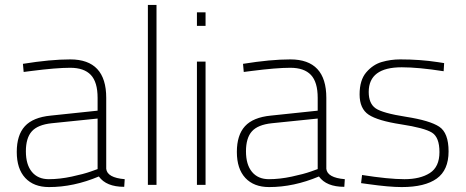

<svg xmlns="http://www.w3.org/2000/svg" viewBox="-20 -750 1889 779"><path d="M411 -353V-65Q415 -29 486 -23L484 8Q411 8 381 -34Q279 9 179 9Q117 9 82.5 -28Q48 -65 48 -133.5Q48 -202 81 -238Q114 -274 186 -281L376 -301V-353Q376 -417 348.5 -446Q321 -475 265 -475Q208 -475 107 -462L76 -458L73 -491Q185 -509 265 -509Q411 -509 411 -353ZM190 -250Q133 -244 109 -217Q85 -190 85 -136Q85 -82 109.5 -52.5Q134 -23 178 -23Q222 -23 271 -33.5Q320 -44 348 -54L376 -64V-269Z M580 0V-730H615V0Z M779 0V-500H814V0ZM779 -645V-700H814V-645Z M1304 -353V-65Q1308 -29 1379 -23L1377 8Q1304 8 1274 -34Q1172 9 1072 9Q1010 9 975.5 -28Q941 -65 941 -133.5Q941 -202 974 -238Q1007 -274 1079 -281L1269 -301V-353Q1269 -417 1241.5 -446Q1214 -475 1158 -475Q1101 -475 1000 -462L969 -458L966 -491Q1078 -509 1158 -509Q1304 -509 1304 -353ZM1083 -250Q1026 -244 1002 -217Q978 -190 978 -136Q978 -82 1002.5 -52.5Q1027 -23 1071 -23Q1115 -23 1164 -33.5Q1213 -44 1241 -54L1269 -64V-269Z M1610 -477Q1476 -477 1476 -377Q1476 -330 1504 -310.5Q1532 -291 1628 -276Q1724 -261 1762 -236Q1800 -211 1800 -135.5Q1800 -60 1752 -25.5Q1704 9 1610 9Q1559 9 1474 -3L1445 -7L1449 -40Q1557 -23 1621 -23Q1685 -23 1724 -48Q1763 -73 1763 -133Q1763 -193 1732.5 -212Q1702 -231 1607.5 -245.5Q1513 -260 1476 -284.5Q1439 -309 1439 -367Q1439 -425 1466 -456.5Q1493 -488 1529 -498.5Q1565 -509 1604 -509Q1685 -509 1756 -498L1782 -494L1780 -461Q1678 -477 1610 -477Z"/></svg>

Font: Titillium Web[RUS by Daymarius]
Style: Regular
Weight: 200
Designer: Cyrillization by Daymarius
Foundry: Cyrillization by Daymarius
Version: Version 1.002 September 11, 2018